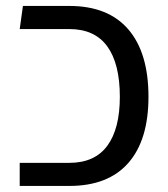

<svg xmlns="http://www.w3.org/2000/svg" viewBox="-20 -613 554 633"><path d="M45 0V-76.1H208.6Q292 -76.1 333.6 -132.2Q375.1 -188.2 375.1 -293.9Q375.1 -403.1 333.6 -460.2Q292 -517.2 208.6 -517.2H45L55.6 -593.4H208.6Q336.5 -593.4 403 -516.2Q469.5 -439 469.5 -293.9Q469.5 -151.4 403 -75.7Q336.5 0 208.6 0Z"/></svg>

Font: Noto Sans Hebrew Light
Style: Regular
Weight: 100
Version: Version 3.000